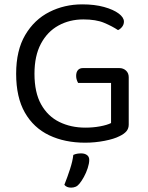

<svg xmlns="http://www.w3.org/2000/svg" viewBox="-20 -641 679 880"><path d="M570 -287V-70Q570 -52 559.5 -39.5Q549 -27 528 -17Q503 -4 459 4.5Q415 13 370 13Q277 13 205.5 -21Q134 -55 94 -125Q54 -195 54 -303Q54 -410 95.5 -480.5Q137 -551 206 -586Q275 -621 357 -621Q414 -621 457 -609Q500 -597 524 -579Q548 -561 548 -542Q548 -529 540 -518.5Q532 -508 521 -503Q494 -521 457 -536.5Q420 -552 362 -552Q299 -552 248 -524Q197 -496 167.5 -440.5Q138 -385 138 -303Q138 -217 168.5 -162.5Q199 -108 252 -82Q305 -56 371 -56Q407 -56 439 -62Q471 -68 489 -77V-261H338Q335 -266 332 -274.5Q329 -283 329 -293Q329 -310 337 -319.5Q345 -329 360 -329H527Q545 -329 557.5 -317.5Q570 -306 570 -287ZM344 201Q336 211 326.5 215Q317 219 306 219Q285 219 275 206Q289 171 301 134Q313 97 316 69Q325 65 333.5 63.5Q342 62 352 62Q368 62 378.5 69.5Q389 77 389 92Q389 108 382 129.5Q375 151 364.5 170Q354 189 344 201Z"/></svg>

Font: Baloo Paaji 2
Style: Regular
Weight: 400
Designer: Shuchita Grover, Noopur Datye and Ek Type
Foundry: Ek Type
Version: Version 1.700